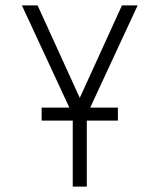

<svg xmlns="http://www.w3.org/2000/svg" viewBox="-20 -690 590 710"><path d="M249 0V-265L61 -670H119L275 -328L431 -670H489L301 -265V0ZM416 -244H134V-292H416Z"/></svg>

Font: Lode Dark Term
Style: Regular
Weight: 400
Monospace: yes
Designer: Belleve Invis
Foundry: Belleve Invis
Version: Version 29.2.0